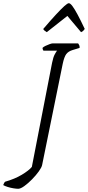

<svg xmlns="http://www.w3.org/2000/svg" viewBox="-138 -974 547 1194"><path d="M-25 200Q-36 200 -54.5 197Q-73 194 -90.5 188.5Q-108 183 -118 177Q-116 172 -113 165.5Q-110 159 -106 156Q-46 139 -2 112.5Q42 86 60 64L186 -584Q193 -619 203 -637Q213 -655 217 -659H132Q131 -662 128.5 -666Q126 -670 127 -677Q133 -683 145.5 -689Q158 -695 170.5 -699.5Q183 -704 188 -704H348Q351 -700 354.5 -693.5Q358 -687 357 -676L314 -663Q287 -655 274 -637.5Q261 -620 252 -577L124 52Q121 67 103.5 91.5Q86 116 61.5 141Q37 166 13.5 183Q-10 200 -25 200ZM153 -774Q144 -780 138.5 -784Q133 -788 131 -794Q178 -849 210.5 -884Q243 -919 262.5 -936.5Q282 -954 290 -954Q299 -954 312.5 -936Q326 -918 345 -882.5Q364 -847 389 -794Q386 -790 381 -784Q376 -778 366 -774L281 -875Z"/></svg>

Font: Texturina 12pt Thin
Style: Italic
Weight: 250
Italic angle: -11°
Designer: Guillermo Torres Carreño
Foundry: Omnibus-Type
Version: Version 1.002